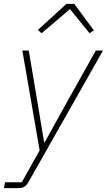

<svg xmlns="http://www.w3.org/2000/svg" viewBox="-43 -768 550 988"><path d="M304 -247 450 -508H487L108 161Q96 183 84.5 191.5Q73 200 53 200H-23L-17 170H69L161 6L72 -508H105L149 -247L184 -36H187ZM299 -748H339L440 -612L418 -597L317 -721L171 -597L152 -614Z"/></svg>

Font: IBM Plex Sans ExtraLight
Style: Italic
Weight: 250
Italic angle: -11.31°
Designer: Mike Abbink, Paul van der Laan, Pieter van Rosmalen
Foundry: Bold Monday
Version: Version 3.201